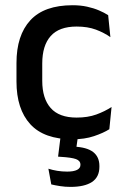

<svg xmlns="http://www.w3.org/2000/svg" viewBox="-20 -521 476 734"><path d="M257.5 11.5Q148.5 11.5 95.8 -46.2Q43 -104 43 -209.5V-280Q43 -386 96 -443.5Q149 -501 257.5 -501Q287.5 -501 312.8 -495.5Q338 -490 358.5 -481.2Q379 -472.5 393.5 -463L402 -379Q378 -396 346.5 -407.8Q315 -419.5 273 -419.5Q206 -419.5 173.8 -383.2Q141.5 -347 141.5 -278V-212Q141.5 -144.5 173.8 -108Q206 -71.5 273 -71.5Q315.5 -71.5 348 -83.2Q380.5 -95 406.5 -112L398 -27Q375 -12.5 339.2 -0.5Q303.5 11.5 257.5 11.5ZM213 -10.5H279.5L268.5 67.5L227.5 40Q236 39.5 244.5 39.2Q253 39 261.5 39.5Q311.5 41.5 335.8 60Q360 78.5 360 113.5V116.5Q360 156 331.5 174.8Q303 193.5 249.5 193.5Q229 193.5 209.8 190.5Q190.5 187.5 176 184L165 124Q180.5 129 198.8 132Q217 135 237 135Q261.5 135 274.5 128.5Q287.5 122 287.5 109.5V108.5Q287.5 93.5 270.5 87.2Q253.5 81 211 78.5Q206 78 204 78Q202 78 202 78Z"/></svg>

Font: Anek Malayalam Medium Medium
Style: Regular
Weight: 500
Version: Version 1.003